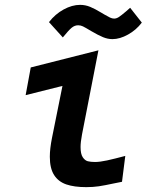

<svg xmlns="http://www.w3.org/2000/svg" viewBox="-20 -762 640 790"><path d="M185 -117Q185 -150 194 -195L237 -408.5L85.5 -370.5L106.5 -484.5L385 -555L317.5 -209Q311.5 -177.5 311.5 -157Q311.5 -128.5 320.5 -115Q329.5 -101.5 341.5 -98.5Q353.5 -95.5 371 -95.5Q391 -95.5 420.8 -102Q450.5 -108.5 495.5 -120.5L482 -14L449.5 -7.5Q410 1 386.5 4.5Q363 8 335 8Q285.5 8 252.8 -3.2Q220 -14.5 202.5 -42Q185 -69.5 185 -117ZM355.5 -634Q330.5 -649 321.2 -653.5Q312 -658 301.5 -658Q287 -658 274.5 -647.5Q262 -637 238.5 -608L181.5 -671Q207 -704 241.8 -723Q276.5 -742 309.5 -742Q331 -742 351 -733.8Q371 -725.5 396.5 -710L410 -702Q423.5 -694 432.5 -689.8Q441.5 -685.5 449.5 -685.5Q459 -685.5 468.8 -691.8Q478.5 -698 498.5 -715Q502.5 -719 515.5 -730L563.5 -669Q540.5 -638.5 506.8 -619.8Q473 -601 442.5 -601Q423.5 -601 404 -609Q384.5 -617 355.5 -634Z"/></svg>

Font: JuliaMono
Style: Bold Italic
Weight: 700
Italic angle: -9°
Monospace: yes
Designer: cormullion
Foundry: corm
Version: Version 0.057; ttfautohint (v1.8.4)